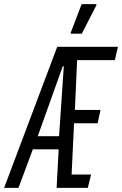

<svg xmlns="http://www.w3.org/2000/svg" viewBox="-50 -916 595 936"><path d="M-30 0 229 -688H525L510 -623H326L315 -380H440L426 -315H311L299 -65H394L378 0H226L236 -188H110L40 0ZM134 -252H238L261 -593H256ZM295 -752V-757L348 -896H420V-891L349 -752Z"/></svg>

Font: Saira UltraCondensed Medium
Style: Italic
Weight: 500
Width: 1
Italic angle: -12°
Designer: Hector Gatti with collaboration of the Omnibus-Type team
Foundry: Omnibus-Type
Version: Version 1.101